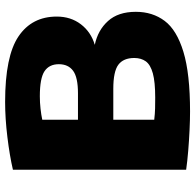

<svg xmlns="http://www.w3.org/2000/svg" viewBox="-26 -764 799 788"><g transform="rotate(-90 374.0 -370.5)"><path d="M309.5 9.5Q276 9.5 233.8 7.5Q191.5 5.5 148.8 2Q106 -1.5 71 -6.5V-717.5Q129 -731 205.2 -740.2Q281.5 -749.5 349 -749.5Q537 -749.5 618.2 -694.5Q699.5 -639.5 699.5 -537.5Q699.5 -480 667.8 -438.5Q636 -397 583.5 -381.5Q643.5 -369 681.2 -327.2Q719 -285.5 719 -213Q719 -144.5 681.8 -94.8Q644.5 -45 555 -17.8Q465.5 9.5 309.5 9.5ZM372.5 -607Q346.5 -607 321.8 -604.2Q297 -601.5 276 -597V-450.5H384.5Q450 -450.5 477 -470.5Q504 -490.5 504 -529Q504 -568.5 475.2 -587.8Q446.5 -607 372.5 -607ZM367 -133.5Q431 -133.5 466.5 -143.2Q502 -153 515.8 -172.2Q529.5 -191.5 529.5 -219.5Q529.5 -264 501.8 -284.8Q474 -305.5 403 -305.5H276V-137.5Q301 -134.5 322.5 -134Q344 -133.5 367 -133.5Z"/></g></svg>

Font: Encode Sans Expanded Expanded ExtraBold
Style: Regular
Weight: 800
Width: 7
Designer: Multiple Designers
Foundry: Impallari Type
Version: Version 3.000; ttfautohint (v1.8.3) -l 8 -r 50 -G 200 -x 14 